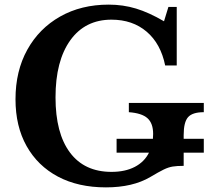

<svg xmlns="http://www.w3.org/2000/svg" viewBox="-20 -800 916 830"><path d="M438 10Q318 10 230.5 -36.5Q143 -83 95 -168.5Q47 -254 47 -371Q47 -493 98 -585Q149 -677 240 -728.5Q331 -780 450 -780Q512 -780 568 -763Q624 -746 689 -708L708 -770H744V-517H694Q675 -611 614 -663Q553 -715 462 -715Q348 -715 284 -626Q220 -537 220 -379Q220 -224 282.5 -140.5Q345 -57 462 -57Q521 -57 562.5 -78.5Q604 -100 624 -140H484V-200H641Q642 -210 642 -221Q642 -267 617.5 -289Q593 -311 537 -315V-355H861V-315Q812 -315 793 -293.5Q774 -272 774 -216V-200H861V-140H774V-83Q745 -83 726.5 -80Q708 -77 687.5 -67Q667 -57 630 -35Q554 10 438 10Z"/></svg>

Font: Libre Baskerville
Style: Bold
Weight: 700
Designer: Pablo Impallari, Rodrigo Fuenzalida
Foundry: Pablo Impallari, Rodrigo Fuenzalida
Version: Version 1.051; ttfautohint (v1.8.4.7-5d5b)